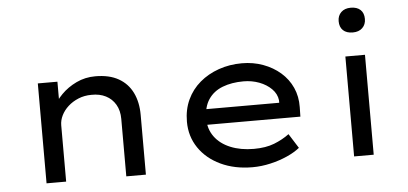

<svg xmlns="http://www.w3.org/2000/svg" viewBox="-52 -886 2137 1005"><g transform="rotate(-5 1016.5 -383.5)"><path d="M155 0V-525H258V-395L229 -388Q246 -425 279 -458.5Q312 -492 358 -514Q404 -536 458 -536Q531 -536 579.5 -508.5Q628 -481 652.5 -431Q677 -381 677 -314V0H574V-302Q574 -346 555.5 -377.5Q537 -409 504.5 -425.5Q472 -442 429 -441Q392 -441 360.5 -428Q329 -415 306 -394Q283 -373 270.5 -347.5Q258 -322 258 -296V0H207Q187 0 174 0Q161 0 155 0Z M1237 10Q1143 10 1070 -24.5Q997 -59 956 -119.5Q915 -180 915 -257Q915 -321 939 -372.5Q963 -424 1006 -460.5Q1049 -497 1106 -517Q1163 -537 1228 -537Q1287 -537 1339 -518Q1391 -499 1430 -465Q1469 -431 1490 -384.5Q1511 -338 1510 -282L1509 -232H1002L979 -314H1420L1405 -303V-327Q1401 -361 1375 -387Q1349 -413 1310.5 -427.5Q1272 -442 1228 -442Q1166 -442 1118 -423.5Q1070 -405 1043.5 -365.5Q1017 -326 1017 -264Q1017 -210 1046.5 -169.5Q1076 -129 1129.5 -107Q1183 -85 1252 -85Q1315 -85 1359.5 -102.5Q1404 -120 1439 -146L1487 -70Q1460 -48 1419.5 -30Q1379 -12 1331.5 -1Q1284 10 1237 10Z M1771 0V-525H1874V0ZM1821 -647Q1788 -647 1770 -664Q1752 -681 1752 -712Q1752 -741 1770.5 -759Q1789 -777 1821 -777Q1854 -777 1872 -760Q1890 -743 1890 -712Q1890 -683 1871.5 -665Q1853 -647 1821 -647Z"/></g></svg>

Font: Lexend Giga
Style: Regular
Weight: 400
Designer: Bonnie Shaver-Troup, Thomas Jockin
Foundry: Lexend
Version: Version 1.007